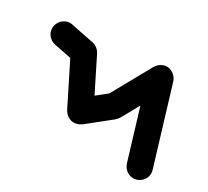

<svg xmlns="http://www.w3.org/2000/svg" viewBox="-95 -539 789 727"><g transform="rotate(30 300.0 -175.0)"><path d="M0.3 -300Q0.3 -286.7 7 -275.2Q13.7 -263.7 25.2 -257Q36.7 -250.3 50 -250.3Q63.3 -250.3 74.8 -257Q86.3 -263.7 93.3 -275.2Q100.3 -286.7 100.3 -300Q100.3 -313.3 93.3 -324.8Q86.3 -336.3 74.8 -343.3Q63.3 -350.3 50 -350.3Q36.7 -350.3 25.2 -343.3Q13.7 -336.3 7 -324.8Q0.3 -313.3 0.3 -300Z M59.7 -349 40.3 -251 140.3 -231 159.7 -329Z M100.3 -280Q100.3 -266.7 107 -255.2Q113.7 -243.7 125.2 -237Q136.7 -230.3 150 -230.3Q163.3 -230.3 174.8 -237Q186.3 -243.7 193.3 -255.2Q200.3 -266.7 200.3 -280Q200.3 -293.3 193.3 -304.8Q186.3 -316.3 174.8 -323.3Q163.3 -330.3 150 -330.3Q136.7 -330.3 125.2 -323.3Q113.7 -316.3 107 -304.8Q100.3 -293.3 100.3 -280Z M194.7 -302.7 105.3 -257.3 205.3 -57.3 294.7 -102.7Z M200.3 -80Q200.3 -66.7 207 -55.2Q213.7 -43.7 225.2 -37Q236.7 -30.3 250 -30.3Q263.3 -30.3 274.8 -37Q286.3 -43.7 293.3 -55.2Q300.3 -66.7 300.3 -80Q300.3 -93.3 293.3 -104.8Q286.3 -116.3 274.8 -123.3Q263.3 -130.3 250 -130.3Q236.7 -130.3 225.2 -123.3Q213.7 -116.3 207 -104.8Q200.3 -93.3 200.3 -80Z M218.7 -119.3 281.3 -40.7 381.3 -120.7 318.7 -199.3Z M300.3 -160Q300.3 -146.7 307 -135.2Q313.7 -123.7 325.2 -117Q336.7 -110.3 350 -110.3Q363.3 -110.3 374.8 -117Q386.3 -123.7 393.3 -135.2Q400.3 -146.7 400.3 -160Q400.3 -173.3 393.3 -184.8Q386.3 -196.3 374.8 -203.3Q363.3 -210.3 350 -210.3Q336.7 -210.3 325.2 -203.3Q313.7 -196.3 307 -184.8Q300.3 -173.3 300.3 -160Z M306.3 -184.3 393.7 -135.7 493.7 -315.7 406.3 -364.3Z M400.3 -340Q400.3 -326.7 407 -315.2Q413.7 -303.7 425.2 -297Q436.7 -290.3 450 -290.3Q463.3 -290.3 474.8 -297Q486.3 -303.7 493.3 -315.2Q500.3 -326.7 500.3 -340Q500.3 -353.3 493.3 -364.8Q486.3 -376.3 474.8 -383.3Q463.3 -390.3 450 -390.3Q436.7 -390.3 425.2 -383.3Q413.7 -376.3 407 -364.8Q400.3 -353.3 400.3 -340Z M498 -354.7 402 -325.3 502 4.7 598 -24.7Z M500.3 -10Q500.3 3.3 507 14.8Q513.7 26.3 525.2 33Q536.7 39.7 550 39.7Q563.3 39.7 574.8 33Q586.3 26.3 593.3 14.8Q600.3 3.3 600.3 -10Q600.3 -23.3 593.3 -34.8Q586.3 -46.3 574.8 -53.3Q563.3 -60.3 550 -60.3Q536.7 -60.3 525.2 -53.3Q513.7 -46.3 507 -34.8Q500.3 -23.3 500.3 -10Z"/></g></svg>

Font: Linefont Thin
Style: Regular
Weight: 100
Monospace: yes
Version: Version 3.002;gftools[0.9.33]